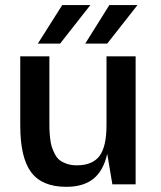

<svg xmlns="http://www.w3.org/2000/svg" viewBox="-20 -720 628 750"><path d="M419.9 0H418.9L398.9 -119.1Q383.8 -52.7 344.7 -21.5Q305.7 9.8 238.8 9.8Q144.5 9.8 101.8 -47.1Q59.1 -104 59.1 -230V-500H172.9V-252.9Q172.9 -230.5 173.1 -217.5Q173.3 -204.6 175.5 -183.1Q177.7 -161.6 181.6 -148.7Q185.5 -135.7 193.4 -119.9Q201.2 -104 212.2 -95.2Q223.1 -86.4 240.5 -80.3Q257.8 -74.2 279.8 -74.2Q341.3 -74.2 368.7 -110.8Q396 -147.5 396 -230V-500H509.8V0ZM223.1 -700.2H333L214.8 -549.8H127.9ZM407.2 -700.2H517.1L398.9 -549.8H313Z"/></svg>

Font: Fivo Sans Modern Med
Style: Regular
Weight: 450
Designer: Alexander Slobzheninov
Foundry: Alexander Slobzheninov
Version: 1.0